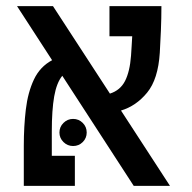

<svg xmlns="http://www.w3.org/2000/svg" viewBox="-20 -606 626 626"><path d="M416 0 183.1 -358.9Q164.6 -336.4 156.7 -291.7Q148.9 -247.1 148.9 -177.7V-98.1H224.1V0H57.6V-130.9Q57.6 -193.4 64.2 -249Q70.8 -304.7 90.6 -346.7Q110.4 -388.7 149.9 -409.7L35.6 -585.9H152.8L338.4 -300.8Q372.1 -311.5 387.7 -342Q403.3 -372.6 407.2 -424.3Q408.2 -439.5 409.2 -455.6Q410.2 -471.7 411.1 -487.8H336.9V-585.9H506.3Q506.3 -547.4 504.6 -506.1Q502.9 -464.8 501 -434.1Q495.6 -347.7 459.7 -304Q423.8 -260.3 374.5 -245.6L534.2 0ZM218.3 -129.9Q200.2 -129.9 187 -142.8Q173.8 -155.8 173.8 -173.8Q173.8 -192.4 187 -205.3Q200.2 -218.3 218.3 -218.3Q236.8 -218.3 249.8 -205.3Q262.7 -192.4 262.7 -173.8Q262.7 -155.8 249.8 -142.8Q236.8 -129.9 218.3 -129.9Z"/></svg>

Font: CaskaydiaMono NF
Style: Regular
Weight: 400
Designer: Aaron Bell
Foundry: Saja Typeworks
Version: Version 2111.001; ttfautohint (v1.8.4);Nerd Fonts 3.1.1